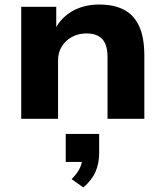

<svg xmlns="http://www.w3.org/2000/svg" viewBox="-20 -526 731 850"><path d="M74 0V-496H229V-398H224Q253 -451 303.5 -478.5Q354 -506 419 -506Q485 -506 529.5 -482.5Q574 -459 596.5 -409Q619 -359 619 -280V0H456V-274Q456 -311 445.5 -333.5Q435 -356 414.5 -367Q394 -378 363 -378Q326 -378 297.5 -362Q269 -346 253 -319.5Q237 -293 237 -259V0ZM349 304 297 267Q323 241 334 217Q345 193 345 170L376 191H271V67H419V152Q419 197 403 234Q387 271 349 304Z"/></svg>

Font: Nunito Sans 10pt SemiExpanded ExtraBold
Style: Regular
Weight: 800
Width: 6
Designer: Vernon Adams
Foundry: Vernon Adams
Version: Version 3.101;gftools[0.9.27]